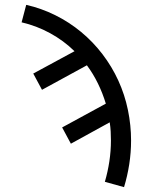

<svg xmlns="http://www.w3.org/2000/svg" viewBox="-20 -548 640 791"><path d="M491 223 412 201Q424 160 430.5 117Q437 74 437 31Q437 12 436 -6.5Q435 -25 432 -44L272 44L236 -23L416 -121Q403 -164 383.5 -204Q364 -244 338 -279L153 -178L117 -245L287 -337Q242 -381 186 -411.5Q130 -442 69 -456L88 -528Q150 -514 207.5 -485.5Q265 -457 314 -416.5Q363 -376 402 -325Q441 -274 467.5 -216Q494 -158 507 -95Q520 -32 520 31Q520 80 512.5 128.5Q505 177 491 223Z"/></svg>

Font: Nova
Style: Regular
Weight: 400
Monospace: yes
Designer: Belleve Invis
Foundry: Belleve Invis
Version: Version 24.1.4; ttfautohint (v1.8.4)